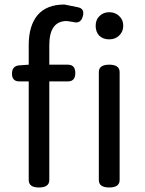

<svg xmlns="http://www.w3.org/2000/svg" viewBox="-20 -829 640 849"><path d="M152 0Q107 0 107 -33V-469H66Q33 -469 33 -503Q33 -538 66 -540L107 -543V-630Q107 -715 146 -762Q186 -809 265 -809L324 -797Q356 -791 346 -756Q336 -722 303 -732L275 -736Q198 -736 198 -629V-543H280Q313 -543 313 -506Q313 -469 280 -469H198V-33Q198 0 152 0ZM417 -33V-510Q417 -543 463 -543Q509 -543 509 -510V-33Q509 0 463 0Q417 0 417 -33ZM419 -671Q403 -688 403 -715Q403 -742 420 -758Q437 -775 463 -775Q490 -775 507 -758Q525 -742 525 -715Q525 -689 507 -672Q490 -655 463 -655Q436 -655 419 -671Z"/></svg>

Font: Swei Gothic CJK TC Regular
Style: Regular
Weight: 400
Version: Version 2.129